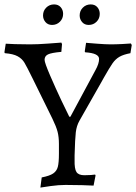

<svg xmlns="http://www.w3.org/2000/svg" viewBox="-39 -838 617 870"><path d="M275 -309H280L394 -521Q410 -550 410 -571Q410 -597 347 -601L345 -605L351 -644Q363 -643 401 -640Q439 -637 462 -637Q486 -637 515.5 -638.5Q545 -640 554 -641L558 -634L552 -597Q520 -591 502 -580.5Q484 -570 470.5 -550.5Q457 -531 431 -485Q425 -473 421 -467L321 -291Q308 -268 304.5 -239Q301 -210 299 -134V-112Q298 -73 307.5 -58.5Q317 -44 343 -44Q359 -44 373 -45Q387 -46 392 -47L394 -43L385 3Q371 2 333.5 1Q296 0 258 0Q227 0 191 5Q155 10 144 12L150 -34Q186 -41 202 -52Q218 -63 223 -82Q228 -101 228 -142V-186Q228 -217 222 -240.5Q216 -264 199 -299L109 -482Q83 -535 72 -553.5Q61 -572 41 -583Q21 -594 -17 -597L-19 -601L-13 -640Q-2 -639 29 -638Q60 -637 97 -637Q132 -637 178.5 -640.5Q225 -644 239 -645L242 -638L239 -603Q194 -599 178.5 -591.5Q163 -584 163 -567Q163 -554 188 -496Q213 -438 239.5 -382Q266 -326 275 -309ZM156 -768Q156 -789 170.5 -803.5Q185 -818 206 -818Q225 -818 236 -805.5Q247 -793 247 -775Q247 -754 232.5 -739.5Q218 -725 197 -725Q178 -725 167 -738Q156 -751 156 -768ZM322 -768Q322 -789 336.5 -803.5Q351 -818 372 -818Q391 -818 402 -805.5Q413 -793 413 -775Q413 -754 398.5 -739.5Q384 -725 363 -725Q344 -725 333 -738Q322 -751 322 -768Z"/></svg>

Font: Sahitya
Style: Regular
Weight: 400
Designer: Juan Pablo del Peral
Foundry: Juan Pablo del Peral (http://www.huertatipografica.com)
Version: Version 1.001;PS 001.000;hotconv 1.0.70;makeotf.lib2.5.58329